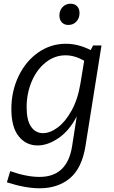

<svg xmlns="http://www.w3.org/2000/svg" viewBox="-20 -772 612 1031"><path d="M480 -528H525L439 12Q420 131 355.5 185Q291 239 193 239Q116 239 17 207L35 147Q123 178 192 178Q341 178 367 14L392 -147Q353 -71 295 -31Q237 9 182 9Q120 9 80.5 -40Q41 -89 41 -187Q41 -282 79.5 -362.5Q118 -443 185 -490Q252 -537 334 -537Q400 -537 467 -503ZM412 -324 432 -446Q381 -475 332 -475Q273 -475 225 -436.5Q177 -398 150 -334Q123 -270 123 -196Q123 -126 147 -91.5Q171 -57 211 -57Q249 -57 290 -87.5Q331 -118 364.5 -178.5Q398 -239 412 -324ZM299 -689Q299 -716 316 -734Q333 -752 359 -752Q381 -752 394 -738.5Q407 -725 407 -702Q407 -674 390 -656Q373 -638 347 -638Q325 -638 312 -652Q299 -666 299 -689Z"/></svg>

Font: Bitter Pro
Style: Italic
Weight: 400
Italic angle: -9°
Designer: Sol Matas, and Bitter project Authors
Foundry: Sol Matas
Version: Version 1.010